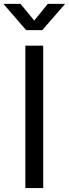

<svg xmlns="http://www.w3.org/2000/svg" viewBox="-47 -961 351 981"><path d="M173.8 -727.5V0H82.5V-727.5ZM57.6 -941.4 127.9 -856 197.3 -941.4H283.7V-938.5L168.9 -807.1H86.4L-27.3 -938.5V-941.4Z"/></svg>

Font: Inter 20pt
Style: Regular
Weight: 400
Version: Version 4.001;git-66647c0bb